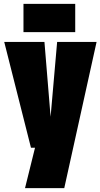

<svg xmlns="http://www.w3.org/2000/svg" viewBox="-20 -768 522 998"><path d="M110 210 162 0H141L2 -550H211L243 -161L277 -550H482L314 210ZM102 -601V-748H371V-601Z"/></svg>

Font: Georama Condensed Black
Style: Regular
Weight: 900
Width: 3
Designer: Jean-Baptiste Levee
Foundry: Production Type
Version: Version 1.000